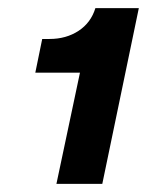

<svg xmlns="http://www.w3.org/2000/svg" viewBox="-20 -779 362 473"><path d="M119 -326 177 -600H67L84 -683H102Q143 -683 173.5 -703Q204 -723 215 -759H322L232 -326Z"/></svg>

Font: Mona Sans Expanded
Style: Bold Italic
Weight: 700
Width: 7
Italic angle: -11.7°
Designer: Deni Anggara
Foundry: GitHub
Version: Version 1.001;gftools[0.9.33]